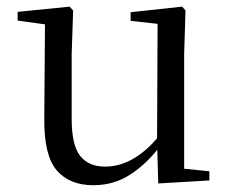

<svg xmlns="http://www.w3.org/2000/svg" viewBox="-20 -543 693 578"><path d="M260.9 14.6Q189.8 14.6 151.1 -29.8Q112.3 -74.2 113.3 -185.8L115.5 -483.7L137.7 -466.6L33.1 -481V-507.3L189.5 -523L200.2 -511.5L195.8 -380.4V-185.1Q195.8 -105.3 221.6 -73.3Q247.4 -41.4 296.3 -41.4Q342.8 -41.4 386.1 -68.1Q429.4 -94.9 464.9 -141.8L488.1 -103H461.7Q423.1 -51 373.2 -18.2Q323.3 14.6 260.9 14.6ZM456.4 9.3 452.8 -114.1V-115.5L454.4 -471.2L373.2 -480.3V-506.2L528.2 -523L538.4 -511.5L534.4 -380.4V-35L610.3 -27.4V0.2Z"/></svg>

Font: Noto Serif KR ExtraLight
Style: Regular
Weight: 200
Designer: Ryoko NISHIZUKA 西塚涼子 (kana & ideographs); Frank Grießhammer (Latin, Greek & Cyrillic); Wenlong ZHANG 张文龙 (bopomofo); San
Foundry: Adobe
Version: Version 2.002-H1;hotconv 1.1.0;makeotfexe 2.6.0